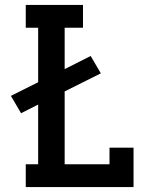

<svg xmlns="http://www.w3.org/2000/svg" viewBox="-20 -755 640 775"><path d="M84 0V-92H134V-333L65 -298L24 -368L134 -423V-643H84V-735H315V-643H241V-476L346 -529L387 -459L241 -386V-92H422V-159H519V0Z"/></svg>

Font: Iosevka Slab Semibold Extended
Style: Regular
Weight: 600
Width: 7
Monospace: yes
Designer: Belleve Invis
Foundry: Belleve Invis
Version: Version 11.1.0; ttfautohint (v1.8.3)